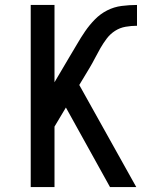

<svg xmlns="http://www.w3.org/2000/svg" viewBox="-20 -755 640 775"><path d="M424 0 246 -321 200 -244V0H104V-735H200V-423L259 -523Q275 -549 290.5 -576Q306 -603 323.5 -628.5Q341 -654 363 -676.5Q385 -699 412.5 -713Q440 -727 471 -731Q502 -735 533 -735V-651Q510 -651 487 -647Q464 -643 444.5 -630.5Q425 -618 411 -599.5Q397 -581 385.5 -561Q374 -541 363.5 -520.5Q353 -500 341 -480L300 -412L530 0Z"/></svg>

Font: Iosevka Aile Medium
Style: Regular
Weight: 500
Designer: Belleve Invis
Foundry: Belleve Invis
Version: Version 27.3.5; ttfautohint (v1.8.4)